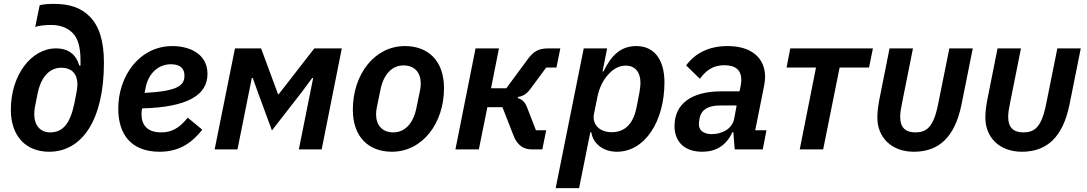

<svg xmlns="http://www.w3.org/2000/svg" viewBox="-20 -772 5616 992"><path d="M234 12C405 12 517 -154 517 -448C517 -564 491 -639 443 -687C401 -730 343 -752 259 -752C227 -752 205 -750 185 -745L162 -633C185 -640 211 -643 246 -643C290 -643 328 -629 355 -602C383 -574 396 -527 396 -460V-433H390C373 -490 334 -522 269 -522C143 -522 36 -386 36 -205C36 -66 116 12 234 12ZM239 -88C187 -88 157 -126 157 -182C157 -196 159 -209 160 -217L175 -292C193 -378 239 -422 296 -422C352 -422 380 -389 380 -336C380 -320 377 -305 374 -288L364 -237C342 -132 304 -88 239 -88Z M804 12C890 12 960 -19 1025 -102L950 -164C905 -108 865 -88 813 -88C741 -88 711 -126 711 -183C711 -190 712 -199 714 -212C950 -218 1052 -281 1052 -390C1052 -498 953 -534 871 -534C701 -534 591 -380 591 -211C591 -72 663 12 804 12ZM863 -440C895 -440 933 -430 933 -381C933 -330 898 -301 727 -292L732 -317C746 -392 797 -440 863 -440Z M1089 0H1207L1281 -369H1286L1311 -299L1385 -98L1542 -300L1593 -369H1598L1524 0H1642L1746 -522H1604L1419 -284H1417L1329 -522H1194Z M2005 12C2161 12 2274 -133 2274 -317C2274 -456 2194 -534 2072 -534C1916 -534 1803 -389 1803 -205C1803 -66 1883 12 2005 12ZM2012 -88C1954 -88 1923 -126 1923 -182C1923 -196 1925 -209 1927 -217L1945 -305C1961 -389 2006 -434 2065 -434C2123 -434 2154 -396 2154 -340C2154 -326 2152 -314 2150 -304L2132 -217C2116 -133 2071 -88 2012 -88Z M2333 0H2454L2498 -218H2576L2631 -77C2650 -26 2679 0 2729 0H2782L2802 -99H2749L2704 -215C2692 -247 2677 -259 2655 -265L2656 -271C2681 -275 2700 -285 2720 -312L2802 -423H2855L2875 -522H2815C2764 -522 2738 -508 2708 -468L2596 -316H2517L2558 -522H2437Z M2851 200H2972L3030 -89H3035C3044 -29 3097 12 3167 12C3312 12 3413 -145 3413 -347C3413 -457 3365 -534 3268 -534C3188 -534 3140 -488 3098 -403H3093L3117 -522H2996ZM3140 -89C3076 -89 3038 -131 3049 -184L3067 -273C3076 -316 3094 -355 3120 -384C3143 -411 3174 -433 3213 -433C3262 -433 3289 -398 3289 -345C3289 -329 3286 -305 3283 -290L3269 -218C3252 -133 3210 -89 3140 -89Z M3608 12C3678 12 3732 -19 3764 -89H3769L3776 0H3921L3940 -99H3882L3927 -324C3931 -343 3933 -361 3933 -374C3933 -471 3865 -534 3739 -534C3639 -534 3569 -494 3525 -434L3596 -365C3626 -405 3660 -435 3723 -435C3781 -435 3810 -409 3810 -360C3810 -351 3809 -340 3807 -330L3801 -300H3706C3551 -300 3465 -234 3465 -121C3465 -40 3516 12 3608 12ZM3657 -79C3618 -79 3591 -97 3591 -129C3591 -134 3591 -144 3595 -163C3604 -205 3638 -227 3700 -227H3786L3773 -157C3762 -106 3711 -79 3657 -79Z M4112 0H4233L4318 -423H4470L4490 -522H4063L4044 -423H4196Z M4697 -522H4576L4522 -251C4516 -217 4513 -191 4513 -164C4513 -64 4584 12 4702 12C4833 12 4913 -66 4947 -228L5006 -522H4885L4827 -234C4803 -114 4767 -88 4709 -88C4658 -88 4631 -114 4631 -167C4631 -189 4634 -208 4641 -242Z M5255 -522H5134L5080 -251C5074 -217 5071 -191 5071 -164C5071 -64 5142 12 5260 12C5391 12 5471 -66 5505 -228L5564 -522H5443L5385 -234C5361 -114 5325 -88 5267 -88C5216 -88 5189 -114 5189 -167C5189 -189 5192 -208 5199 -242Z"/></svg>

Font: Braiins Sans SemiBold
Style: Italic
Weight: 600
Italic angle: -11.31°
Designer: Mike Abbink, Paul van der Laan, Pieter van Rosmalen, Jiri Chlebus, Lubos Buracinsky
Foundry: Bold Monday, Sudetype
Version: Version 1.000;hotconv 1.0.109;makeotfexe 2.5.65596